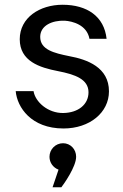

<svg xmlns="http://www.w3.org/2000/svg" viewBox="-20 -530 516 807"><path d="M247 10C357 10 438 -57 438 -146C438 -247 347 -280 271 -294C207 -307 149 -321 149 -375C149 -423 200 -445 252 -443C284 -441 345 -426 356 -367H428C418 -461 346 -510 243 -510C147 -510 63 -456 63 -365C63 -273 146 -246 224 -231C296 -217 352 -197 352 -142C352 -91 309 -56 246 -55C181 -54 128 -102 121 -147H46C52 -79 111 10 247 10ZM226 183 201 257H238C248 244 300 171 300 129C300 97 276 72 245 72C213 72 188 98 188 129C188 154 204 175 226 183Z"/></svg>

Font: Oakes
Style: Regular
Weight: 400
Designer: Samuel Oakes
Foundry: Samuel Oakes
Version: Version 1.003;PS 001.003;hotconv 1.0.88;makeotf.lib2.5.64775